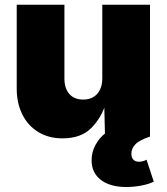

<svg xmlns="http://www.w3.org/2000/svg" viewBox="-20 -562 686 790"><path d="M237.3 7.3Q180.2 7.3 137.5 -18.8Q94.7 -44.9 71.8 -91.3Q48.8 -137.7 48.8 -197.3V-542.5H245.1V-238.8Q245.1 -198.2 265.4 -175.3Q285.6 -152.3 322.8 -152.3Q346.7 -152.3 364.3 -162.8Q381.8 -173.3 391.4 -192.9Q400.9 -212.4 400.9 -239.7V-542.5H597.2V0H412.1L408.7 -140.1H416.5Q397.5 -77.1 355.2 -34.9Q313 7.3 237.3 7.3ZM500 207.5Q433.6 207.5 395.3 178.5Q356.9 149.4 356.9 97.7Q356.9 64 372.6 34.9Q388.2 5.9 412.6 -13.2L597.2 0Q553.7 14.2 537.1 31.7Q520.5 49.3 520.5 70.3Q520.5 85.9 528.6 94.7Q536.6 103.5 552.2 103.5Q560.1 103.5 567.9 101.3Q575.7 99.1 583 95.2L612.8 185.5Q592.3 195.8 560.5 201.7Q528.8 207.5 500 207.5Z"/></svg>

Font: Inter 16pt Black
Style: Regular
Weight: 900
Version: Version 4.001;git-66647c0bb